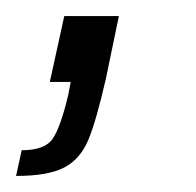

<svg xmlns="http://www.w3.org/2000/svg" viewBox="-58 -102 244 239"><path d="M27 16 30 0H4L22 -82H90L74 -5Q62 48 52 72Q42 96 22 106.5Q2 117 -38 117L-31 85Q-3 85 7 71.5Q17 58 27 16Z"/></svg>

Font: Saira Ultra Condensed
Style: Italic
Weight: 400
Width: 1
Italic angle: -12°
Designer: Hector Gatti with collaboration of the Omnibus-Type team
Foundry: Omnibus-Type
Version: Version 1.001; ttfautohint (v1.8)